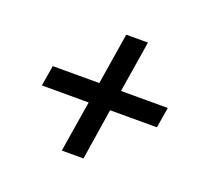

<svg xmlns="http://www.w3.org/2000/svg" viewBox="-84 -616 683 632"><g transform="rotate(20 257.5 -299.5)"><path d="M189 -84 218 -263H54L66 -335H229L258 -515H334L305 -335H469L457 -263H293L265 -84Z"/></g></svg>

Font: Georama Extended
Style: Italic
Weight: 400
Width: 7
Italic angle: -9°
Designer: Jean-Baptiste Levee
Foundry: Production Type
Version: Version 1.000